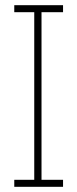

<svg xmlns="http://www.w3.org/2000/svg" viewBox="-20 -720 298 740"><path d="M223 0H35V-27H112V-673H35V-700H223V-673H140V-27H223Z"/></svg>

Font: Josefin Slab Light
Style: Regular
Weight: 300
Designer: Santiago Orozco
Foundry: Typemade
Version: Version 2.000